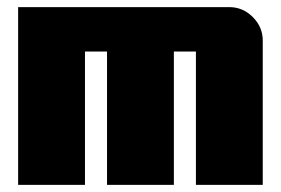

<svg xmlns="http://www.w3.org/2000/svg" viewBox="-20 -520 790 540"><path d="M719 0H531V-375H469V0H281V-375H219V0H31V-500H625Q663 -500 691 -472Q719 -444 719 -406Z"/></svg>

Font: CostaRica
Style: Normal
Weight: 900
Version: Version 1.3